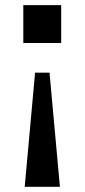

<svg xmlns="http://www.w3.org/2000/svg" viewBox="-20 -510 326 740"><path d="M170.9 -230 210.9 210H75.2L115.2 -230ZM69.8 -490.2H215.8V-344.2H69.8Z"/></svg>

Font: Aldrich
Style: Regular
Weight: 400
Designer: Matthew Desmond
Foundry: Matthew Desmond
Version: Version 1.001 2011